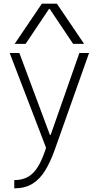

<svg xmlns="http://www.w3.org/2000/svg" viewBox="-20 -810 540 1050"><path d="M58 175Q105 175 137.5 154.5Q170 134 193.5 91.5Q217 49 236 -15L238 14L33 -520H86L253 -72H257L414 -520H467L278 13Q255 77 226 124Q197 171 156.5 195.5Q116 220 58 220ZM60 -570 209 -790H291L440 -570H380L252 -761H248L120 -570Z"/></svg>

Font: M PLUS Code Latin Light
Style: Regular
Weight: 300
Designer: Coji Morishita
Foundry: UNDERFOREST DESIGN
Version: Version 1.002; ttfautohint (v1.8.3)